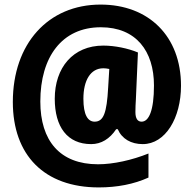

<svg xmlns="http://www.w3.org/2000/svg" viewBox="-20 -809 846 838"><path d="M770 -435C770 -651 629 -789 419 -789C190 -789 36 -618 36 -364C36 -132 173 9 411 9C491 9 564 -5 628 -34V-139C556 -110 474 -92 408 -92C241 -92 156 -195 156 -366C156 -560 250 -690 420 -690C574 -690 652 -586 652 -436C652 -327 630 -278 598 -278C581 -278 571 -291 571 -320C571 -338 572 -359 573 -374L582 -580C539 -598 481 -610 431 -610C298 -610 219 -513 219 -378C219 -255 274 -180 378 -180C422 -180 459 -203 487 -245H494C512 -203 552 -180 603 -180C702 -180 770 -294 770 -435ZM344 -378C344 -458 375 -511 431 -511C439 -511 447 -510 457 -508L452 -426C446 -316 432 -278 393 -278C363 -278 344 -308 344 -378Z"/></svg>

Font: Noto Sans Malayalam UI Condensed Black
Style: Regular
Weight: 900
Width: 3
Designer: Jelle Bosma - Monotype Design Team
Foundry: Monotype Imaging Inc.
Version: Version 2.104